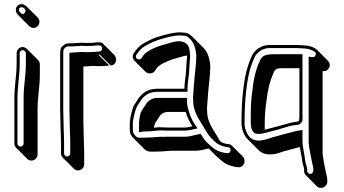

<svg xmlns="http://www.w3.org/2000/svg" viewBox="-20 -711 1675 935"><path d="M57 -662C57 -654 61 -645 68 -638L121 -585C127 -579 135 -575 143 -575C160 -575 172 -589 172 -606C172 -614 168 -621 162 -627L109 -680C103 -686 94 -691 86 -691C69 -691 57 -679 57 -662ZM61 -452V-399C61 -348 50 -288 50 -234V-12C50 -4 53 3 59 9L112 62C118 68 125 71 133 71C149 71 163 57 163 41V-182C163 -239 174 -289 174 -346V-399C174 -407 170 -414 165 -419L112 -472C106 -478 98 -482 90 -482C74 -482 61 -468 61 -452ZM76 -452C76 -460 83 -467 90 -467C98 -467 106 -459 106 -452V-399C106 -344 95 -294 95 -235V-12C95 -4 88 3 80 3C72 3 65 -4 65 -12V-234C65 -286 76 -346 76 -399ZM72 -662C72 -671 77 -676 86 -676C94 -676 104 -666 104 -659C104 -649 98 -643 90 -643C84 -643 72 -655 72 -662Z M360 119C376 119 390 105 390 89V36C390 16 389 -8 388 -36L386 -123V-387L431 -390C440 -389 452 -389 468 -389C484 -389 498 -390 512 -392L459 -445H466L519 -392C548 -394 552 -428 536 -444L483 -497C478 -502 470 -506 461 -505H454C440 -503 424 -502 406 -502C397 -502 388 -502 380 -503L331 -500C309 -500 301 -501 287 -489C273 -477 273 -467 273 -445V-176L275 -88C276 -60 277 -36 277 -17V36C277 44 280 51 286 57L339 110C345 116 352 119 360 119ZM415 -457C398 -457 387 -457 378 -458L318 -454V-176L320 -89C321 -61 322 -37 322 -17V36C322 44 315 51 307 51C299 51 292 44 292 36V-17C292 -36 291 -60 290 -88L288 -176V-445C288 -468 288 -470 297 -478C307 -487 308 -485 331 -485L380 -488C390 -487 397 -487 406 -487C424 -487 441 -488 455 -490H462C481 -491 482 -462 465 -460H458C444 -458 431 -457 415 -457Z M878 -279H746C704 -279 672 -261 649 -224C644 -215 638 -207 633 -199C626 -188 612 -136 612 -112V-77C612 -63 618 -50 629 -39L682 14C700 32 716 27 747 27C783 27 798 22 845 23H934C957 23 976 16 996 12L1030 46C1057 70 1075 92 1123 101L1137 103C1169 108 1180 69 1163 52L1110 -1C1106 -5 1101 -8 1094 -9L1080 -11C1072 -13 1056 -17 1051 -25L1037 -49C1021 -76 989 -119 989 -163C989 -169 988 -176 988 -184C988 -195 993 -243 994 -263C997 -304 1004 -346 1004 -390C1001 -429 990 -459 971 -478L918 -531C901 -548 889 -553 861 -553C836 -555 797 -547 744 -530C728 -525 706 -515 678 -499C664 -491 651 -479 640 -464L632 -453C623 -441 626 -424 635 -415L688 -362C700 -350 722 -350 734 -365L741 -376C745 -381 748 -386 751 -388C773 -405 810 -421 851 -431C866 -436 879 -439 891 -441V-439L887 -382C887 -349 878 -312 878 -279ZM729 -89C734 -116 741 -118 753 -138C763 -157 779 -166 799 -166H884C892 -140 903 -117 917 -96C907 -94 893 -90 881 -90H797C789 -90 780 -91 770 -91C755 -92 742 -91 729 -89ZM893 -279C893 -309 902 -347 902 -381L906 -439C904 -465 902 -484 891 -495C866 -520 829 -509 794 -498C750 -487 715 -473 688 -452C682 -447 679 -442 676 -438L669 -427C661 -418 644 -421 642 -433C641 -439 642 -441 644 -444L652 -455C662 -469 673 -479 685 -486C712 -502 735 -511 749 -516C802 -533 838 -540 860 -538H861C887 -538 892 -535 907 -520C922 -505 933 -478 936 -442C936 -399 929 -359 926 -317C925 -297 920 -250 920 -237C920 -228 921 -220 921 -216C921 -165 956 -119 971 -94L985 -70C994 -56 1001 -46 1008 -39L1023 -24C1037 -10 1058 0 1077 4L1092 6C1110 9 1105 38 1086 35L1072 33C1027 24 1015 7 987 -18C980 -24 973 -34 963 -50L957 -59L947 -57C923 -53 904 -45 881 -45H792C744 -46 728 -41 694 -41C658 -41 653 -36 639 -50C630 -59 627 -68 627 -77V-112C627 -132 642 -185 646 -191C650 -198 657 -207 662 -216C683 -249 709 -264 746 -264H893ZM876 -234H746C721 -234 700 -221 687 -198C677 -181 666 -174 661 -144C658 -130 657 -119 657 -112V-67L674 -70C678 -71 685 -71 694 -71C725 -71 744 -77 770 -76C780 -76 788 -75 797 -75H881C896 -75 911 -79 920 -81L942 -86L929 -105C912 -129 902 -157 894 -189C892 -197 891 -205 891 -208V-234H877C877 -234 929 -273 876 -234Z M1542 204C1559 204 1573 191 1574 175V168C1574 148 1566 130 1564 113C1564 109 1551 55 1551 31V-365C1566 -363 1577 -369 1583 -382C1589 -396 1585 -407 1577 -415L1524 -468C1508 -484 1477 -490 1461 -490L1427 -492H1292C1257 -492 1229 -473 1214 -452C1207 -442 1197 -419 1185 -382C1166 -316 1156 -226 1156 -112C1156 -79 1170 -49 1186 -33L1239 20C1264 45 1302 48 1353 29C1360 26 1367 24 1373 23C1395 18 1418 10 1440 5C1441 12 1442 20 1444 28C1453 70 1448 67 1459 103C1460 107 1461 111 1461 113V120C1460 129 1464 137 1470 143L1523 196C1528 201 1535 204 1542 204ZM1379 -379H1438V-151C1438 -117 1438 -120 1410 -116C1389 -113 1388 -110 1363 -104C1331 -96 1301 -87 1269 -79C1269 -158 1271 -170 1278 -223C1284 -276 1295 -318 1309 -348C1321 -381 1326 -379 1379 -379ZM1326 -447C1275 -447 1256 -445 1242 -407C1227 -375 1216 -332 1210 -278C1203 -222 1201 -210 1201 -119C1201 -92 1206 -59 1235 -59H1249C1273 -63 1290 -69 1306 -73C1340 -80 1382 -97 1412 -101C1424 -103 1435 -101 1445 -111C1456 -122 1453 -135 1453 -151V-447ZM1476 120V113C1476 107 1474 103 1473 99C1462 65 1468 69 1459 25C1455 5 1453 -12 1453 -22V-78L1435 -75C1426 -73 1414 -72 1403 -68L1389 -64C1364 -59 1339 -50 1317 -45C1308 -43 1302 -41 1294 -38C1227 -14 1195 -28 1177 -76C1173 -87 1171 -98 1171 -112C1171 -225 1181 -315 1199 -378C1211 -414 1221 -436 1226 -443C1238 -460 1263 -477 1292 -477H1427L1461 -475C1469 -475 1487 -472 1500 -466C1518 -458 1521 -452 1516 -441C1513 -434 1509 -432 1500 -433L1483 -435V-22C1483 4 1495 54 1496 61C1499 82 1506 99 1506 115V121C1505 129 1499 136 1490 136C1483 136 1475 128 1476 120Z"/></svg>

Font: Squarish
Style: Shd
Weight: 400
Foundry: Cannot Into Space Fonts
Version: Version 0.272